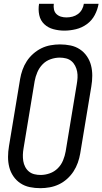

<svg xmlns="http://www.w3.org/2000/svg" viewBox="-20 -975 535 1003"><path d="M191 8Q162 8 135.5 2.5Q109 -3 87 -17.5Q65 -32 50 -54Q35 -76 28.5 -101.5Q22 -127 22 -155Q22 -183 27 -212L85 -562Q89 -586 97.5 -610Q106 -634 120 -655.5Q134 -677 154 -694.5Q174 -712 196.5 -723Q219 -734 244 -738.5Q269 -743 293 -743Q322 -743 348.5 -737.5Q375 -732 397 -717.5Q419 -703 434 -681Q449 -659 455.5 -633.5Q462 -608 462 -580Q462 -552 457 -523L399 -173Q395 -149 386.5 -125Q378 -101 364 -79.5Q350 -58 330.5 -40.5Q311 -23 288 -12Q265 -1 240 3.5Q215 8 191 8ZM192 -61Q216 -61 240 -69.5Q264 -78 282 -96Q300 -114 309.5 -137.5Q319 -161 323 -184L381 -535Q384 -552 385 -568.5Q386 -585 383 -601Q380 -617 372.5 -631.5Q365 -646 353 -656Q341 -666 325 -670Q309 -674 292 -674Q268 -674 244 -665.5Q220 -657 202.5 -639Q185 -621 175 -597.5Q165 -574 161 -551L103 -200Q100 -183 99.5 -166.5Q99 -150 101.5 -134Q104 -118 111.5 -103.5Q119 -89 131 -79Q143 -69 159 -65Q175 -61 192 -61ZM316 -815Q287 -815 259 -822.5Q231 -830 211 -849Q191 -868 185 -896.5Q179 -925 184 -955H261Q259 -940 262 -925.5Q265 -911 275 -901.5Q285 -892 298.5 -888Q312 -884 327 -884Q343 -884 358.5 -888Q374 -892 387 -901.5Q400 -911 408 -925.5Q416 -940 418 -955H495Q490 -925 475 -896.5Q460 -868 434 -849Q408 -830 377 -822.5Q346 -815 316 -815Z"/></svg>

Font: Iosevka QP
Style: Italic
Weight: 400
Italic angle: -9°
Designer: Belleve Invis
Foundry: Belleve Invis
Version: Version 20.0.0; ttfautohint (v1.8.4)